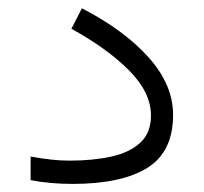

<svg xmlns="http://www.w3.org/2000/svg" viewBox="-20 -456 504 475"><path d="M151.9 -58.6Q210.4 -58.6 256.1 -68.8Q301.8 -79.1 327.6 -103.5Q353.5 -127.9 353.5 -170.4Q353.5 -227.1 299.6 -281.5Q245.6 -335.9 156.7 -384.8L182.6 -435.5Q287.6 -381.3 347.9 -313.7Q408.2 -246.1 408.2 -171.9Q408.2 -80.1 344.2 -40.5Q280.3 -1 159.2 -1Q105 -1 55.7 -10.3V-68.8Q109.9 -58.6 151.9 -58.6Z"/></svg>

Font: Vazirmatn FD ExtraLight
Style: Regular
Weight: 200
Designer: Saber Rastikerdar
Foundry: Saber Rastikerdar
Version: Version 33.003